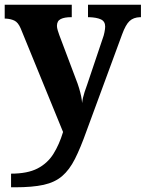

<svg xmlns="http://www.w3.org/2000/svg" viewBox="-20 -556 619 816"><path d="M27 182Q97 182 139.5 160Q182 138 207 98Q232 58 248 5L68 -435Q57 -461 41 -468.5Q25 -476 4 -477H0V-536H285V-483H282Q254 -483 238 -475Q222 -467 222 -446Q222 -438 225.5 -426.5Q229 -415 232 -407L301 -224Q311 -199 316.5 -180Q322 -161 325 -146.5Q328 -132 329 -118Q331 -139 339.5 -165Q348 -191 351 -198L417 -394Q421 -404 424 -419Q427 -434 427 -443Q427 -465 409 -473.5Q391 -482 358 -483H354V-536H579V-483H575Q547 -482 530.5 -466.5Q514 -451 499 -410L348 0Q322 73 298.5 119.5Q275 166 244 192.5Q213 219 165.5 229.5Q118 240 44 240H27Z"/></svg>

Font: Noto Serif Vithkuqi
Style: Regular
Weight: 400
Version: Version 1.005